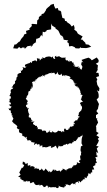

<svg xmlns="http://www.w3.org/2000/svg" viewBox="-20 -781 563 1006"><path d="M139 -532 155 -547H150L170 -562L167 -555L170 -578H174L187 -583L196 -598L202 -590L204 -615L213 -612L225 -619L223 -623L248 -627V-649L251 -658L252 -648L273 -634L269 -633L280 -625L286 -620L297 -597L310 -590L299 -584L310 -588L314 -573L338 -569L331 -561L340 -555L342 -538L357 -540L371 -534L376 -528L395 -527L403 -534L404 -530H410L431 -529L441 -531L458 -536L444 -547L429 -549L427 -557L414 -570L412 -573L403 -574L413 -590L392 -602L387 -606L382 -616L369 -626L371 -634L367 -650L356 -642L347 -654L331 -665L328 -671H321L318 -684L307 -687L301 -713V-718L297 -724L286 -727L283 -739L270 -736L263 -752L262 -761L246 -756L241 -750L230 -741L222 -733L221 -728L210 -711L196 -706L201 -701H196L184 -692L183 -681L175 -674L174 -654L150 -656L145 -654L147 -645L133 -631L136 -628L134 -625L116 -619L119 -605L106 -600L104 -592L91 -577L84 -564L79 -561L82 -565L64 -548H56L49 -528L71 -526L80 -535L90 -527L96 -532H108L110 -525L124 -539L145 -542ZM120 -240C125 -251 127 -251 125 -253C116 -257 119 -264 124 -253C122 -255 115 -265 115 -264C122 -277 126 -273 118 -276C135 -287 124 -295 130 -298C128 -301 121 -295 139 -307C139 -314 133 -314 142 -312C142 -315 136 -316 147 -318C142 -332 146 -331 149 -320C151 -324 156 -344 144 -342C142 -333 160 -343 147 -345C148 -354 160 -359 168 -349C161 -351 156 -366 175 -356C160 -359 168 -370 173 -364C171 -370 185 -377 188 -380C187 -370 193 -377 190 -382C194 -372 194 -388 204 -380C196 -393 203 -387 215 -380C209 -395 220 -385 220 -385C210 -387 224 -394 226 -390C222 -390 242 -400 246 -399C247 -390 244 -399 252 -402C243 -389 256 -403 263 -399C266 -403 269 -391 268 -390C274 -396 280 -392 281 -405C285 -402 279 -395 291 -388C298 -391 305 -389 304 -400C306 -384 304 -380 307 -384C307 -384 318 -384 314 -391C320 -382 322 -375 322 -388C337 -381 342 -385 348 -377C351 -372 349 -370 343 -368C354 -368 360 -365 361 -356C357 -372 351 -370 371 -350C359 -363 368 -347 365 -351C375 -344 374 -345 366 -337C384 -348 387 -348 371 -336C380 -327 379 -325 387 -331C379 -317 395 -329 396 -314C389 -323 386 -317 394 -318C403 -300 402 -304 400 -298C400 -298 409 -290 400 -286C399 -288 412 -283 412 -283C396 -284 406 -286 414 -280C404 -277 411 -261 401 -261C404 -267 407 -251 416 -247C398 -243 407 -251 399 -237C406 -232 405 -227 410 -237C398 -227 406 -223 405 -229C409 -222 413 -222 407 -203C404 -212 405 -205 410 -209C404 -198 392 -192 393 -188C392 -184 393 -178 398 -184C400 -184 385 -181 391 -171C399 -178 398 -160 387 -165C383 -165 395 -168 391 -163C380 -148 387 -148 384 -150C370 -154 379 -144 362 -141C369 -140 365 -144 374 -129C359 -135 369 -136 365 -119C361 -127 359 -111 352 -119C338 -112 350 -109 341 -107C336 -103 333 -117 340 -104C330 -96 326 -99 323 -107C315 -109 314 -102 317 -90C317 -90 300 -99 306 -86C294 -101 287 -95 284 -84C294 -97 288 -99 280 -93C284 -84 268 -94 276 -87C257 -85 264 -90 250 -96C261 -89 245 -90 256 -87C234 -88 239 -91 244 -98C237 -98 233 -81 222 -87C221 -103 212 -91 205 -101C214 -90 203 -99 201 -89C211 -92 194 -101 199 -103C187 -102 179 -109 179 -101C174 -110 187 -122 172 -110C174 -111 178 -126 166 -121C175 -114 159 -127 164 -125C150 -129 149 -137 162 -144C144 -145 147 -139 140 -149C152 -137 151 -158 146 -149C141 -164 140 -168 139 -162C140 -171 128 -159 131 -173C130 -181 135 -178 138 -187C137 -178 119 -181 133 -182C123 -202 128 -206 129 -193C128 -204 122 -197 131 -216C131 -216 113 -209 124 -217C111 -224 116 -232 124 -235C128 -235 130 -240 126 -237ZM32 -245C41 -243 37 -227 26 -235C33 -226 28 -227 41 -222C29 -209 36 -209 25 -215C31 -196 26 -201 30 -205C45 -200 29 -193 42 -186C42 -178 36 -176 49 -175C47 -173 37 -179 53 -157C38 -172 56 -167 46 -150C44 -153 48 -159 44 -146C45 -134 57 -148 47 -136C51 -140 67 -122 68 -124C71 -126 64 -119 71 -121C69 -109 67 -113 67 -113C76 -98 84 -108 87 -92C88 -106 72 -104 83 -84C77 -90 92 -83 82 -86C102 -79 97 -83 95 -68C97 -76 102 -66 102 -65C102 -74 107 -66 113 -59C117 -67 125 -67 116 -49C120 -58 118 -59 125 -44C138 -48 130 -48 136 -46C139 -37 139 -50 144 -43C144 -34 142 -39 141 -37C150 -37 163 -31 162 -36C163 -28 156 -30 159 -21C169 -30 170 -33 175 -23C188 -30 190 -21 187 -14C197 -11 183 -21 204 -18C205 -17 199 -20 203 -6C205 -19 202 -7 206 -10C222 -10 221 -13 216 -8C225 -11 227 -6 243 -19C230 -9 249 -16 249 -18C243 0 248 -16 254 -1C248 -12 257 -5 270 -17C277 -18 270 -17 281 -1C284 -11 286 -8 288 -19C297 -9 292 -17 307 -15C307 -15 304 -18 313 -16C308 -20 310 -23 324 -23C324 -15 321 -28 329 -27C337 -29 331 -21 335 -22C341 -33 349 -30 357 -29C360 -34 359 -32 360 -41C357 -36 369 -30 366 -47C369 -40 369 -42 382 -38C370 -40 370 -43 376 -42C378 -45 393 -61 386 -58C386 -58 402 -67 391 -66C403 -57 401 -64 400 -67C411 -65 413 -81 411 -81L412 -66L410 -61L408 -53L407 -30L413 -18L404 -14L402 4V12C400 14 399 11 403 8C408 22 405 14 404 27C406 36 408 32 402 32C396 49 401 46 402 44C398 54 406 56 399 59C400 55 386 64 401 70C396 72 394 77 392 73C378 64 380 78 391 83C376 73 390 80 372 86C374 88 367 78 364 92C369 98 357 85 366 84C355 102 351 101 352 103C348 90 346 95 351 100C334 102 348 98 328 109C327 107 325 99 328 119C327 107 317 107 308 102C311 113 305 105 295 121C297 109 288 121 294 112C291 111 274 119 283 114C285 117 273 115 267 106C266 123 265 107 254 104C265 106 248 123 243 123C248 121 246 120 233 112C242 116 234 104 238 122C239 122 230 117 219 102C211 116 208 120 213 109C216 117 206 117 198 101C192 114 200 113 203 104C194 107 181 115 186 111C183 97 183 107 170 101C174 94 159 105 174 97C166 106 151 100 163 97C161 92 143 84 139 96C142 85 139 81 126 88C124 72 127 68 117 78C108 76 109 68 118 75L100 65L98 79L107 84L100 98H94C90 107 85 115 81 123L88 134L75 146C83 149 91 142 85 159C89 157 90 149 92 160C105 168 106 160 102 169C122 173 117 166 122 165C123 172 129 171 123 171C131 167 145 166 135 170C142 184 138 179 151 174C151 174 149 173 158 174C159 184 167 190 176 189C176 176 167 196 183 185C175 183 193 199 185 185C195 192 197 198 187 189C201 187 199 185 211 201C207 200 221 195 215 201C222 193 215 193 219 197C225 186 233 191 231 205C242 193 231 197 233 194C239 200 245 203 257 199C261 204 248 197 264 200C273 203 258 201 275 196C269 194 266 200 280 205C288 201 290 202 287 191C299 203 309 197 310 202C317 199 320 203 319 192C329 201 325 190 323 184C335 189 333 185 333 185C356 198 343 182 363 179C366 193 364 177 373 183C379 179 378 179 372 189C374 172 378 175 394 169C381 184 398 180 393 166C402 176 392 162 402 175C410 160 414 164 412 169C413 157 416 158 428 158C419 153 420 144 434 153C434 153 435 144 437 137C439 147 434 136 438 144C445 141 440 126 444 127C455 132 462 131 455 132C453 120 461 122 463 123C462 111 465 117 460 102C459 114 478 104 474 106C466 90 465 90 475 88C465 86 468 90 479 85C486 78 472 85 481 77C477 74 482 70 487 74C490 71 477 57 485 55C482 47 488 59 479 44C491 36 486 46 489 43C493 28 489 36 487 33C485 35 486 34 485 14C496 18 485 18 495 22L487 -3L497 -14L484 -16L495 -36L498 -46L492 -53L500 -62L482 -74V-69L497 -84L485 -91L484 -118H482L494 -139L487 -159L493 -160L483 -162V-178L495 -186L485 -199L497 -217L493 -212L498 -234L499 -235L487 -259L481 -253L497 -271V-284L495 -295L488 -308L499 -302L501 -320H500L490 -336L486 -357L490 -363L484 -377L499 -382L496 -399L483 -400L492 -415L491 -421L493 -439L482 -447L496 -455L497 -466L487 -480C479 -475 470 -470 461 -465L454 -473L444 -479L427 -474L407 -467L417 -453L409 -458L405 -444L412 -431L408 -418L403 -414C403 -407 406 -405 410 -406C399 -426 406 -414 394 -427C400 -421 403 -430 389 -427C388 -436 384 -435 396 -432C386 -430 374 -430 369 -434C380 -441 370 -439 363 -437C374 -446 371 -447 366 -443C365 -461 362 -453 361 -451C356 -455 359 -468 340 -456C352 -470 337 -463 340 -457C331 -471 330 -465 326 -463C328 -467 321 -463 323 -481C308 -474 320 -480 317 -479C296 -477 305 -480 291 -484C297 -476 297 -485 290 -486C279 -487 274 -475 275 -489C274 -487 261 -488 270 -472C253 -472 256 -489 261 -487C248 -481 250 -478 249 -480C246 -487 229 -487 220 -480C230 -483 227 -489 209 -474C218 -473 203 -484 213 -475C195 -485 202 -482 204 -473C198 -476 199 -476 188 -463C190 -481 185 -469 173 -477C173 -477 177 -461 172 -459C165 -472 162 -455 164 -469C164 -457 144 -467 147 -451C143 -456 148 -447 136 -455C143 -460 144 -449 140 -453C121 -447 134 -438 132 -450C112 -442 109 -445 111 -432C117 -441 105 -428 119 -433C108 -419 112 -428 97 -429C108 -418 94 -414 98 -414C83 -404 90 -409 86 -415C94 -402 87 -410 91 -400C82 -397 76 -399 69 -386C72 -390 75 -378 71 -381C79 -376 70 -378 75 -385C56 -363 71 -374 66 -366C69 -361 62 -368 63 -359C52 -354 64 -356 57 -342C53 -337 43 -337 55 -337C55 -348 48 -326 46 -337C53 -328 42 -328 40 -323C43 -329 34 -323 50 -321C44 -311 41 -316 40 -313C32 -309 37 -292 40 -301C26 -281 39 -279 42 -285C30 -290 25 -273 37 -277C34 -273 43 -262 28 -263C32 -254 41 -252 34 -264C26 -247 32 -242 25 -248Z"/></svg>

Font: Charger Distortion
Style: 1
Weight: 400
Designer: Jasper
Foundry: Cannot Into Space Fonts
Version: Version 0.98